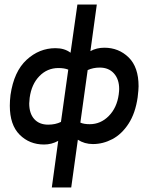

<svg xmlns="http://www.w3.org/2000/svg" viewBox="-20 -616 649 841"><path d="M587 -238Q587 -224 583 -190Q573 -120 543 -74Q513 -28 472 -6.5Q431 15 387 15Q350 15 321 -4L292 205H207L235 1Q206 17 173 17Q109 17 66 -26Q23 -69 23 -153Q23 -175 26 -200Q41 -303 96.5 -354Q152 -405 223 -405Q263 -405 289 -385L319 -596H404L376 -392Q403 -407 437 -407Q500 -407 543.5 -364.5Q587 -322 587 -238ZM502 -226Q502 -269 479 -294.5Q456 -320 417 -320Q388 -320 364 -309L332 -79Q347 -72 373 -72Q421 -72 456.5 -108Q492 -144 500 -202Q502 -218 502 -226ZM247 -82 279 -311Q262 -318 236 -318Q187 -318 152.5 -282.5Q118 -247 110 -188Q108 -170 108 -163Q108 -119 130 -94.5Q152 -70 191 -70Q223 -70 247 -82Z"/></svg>

Font: Neutral Grotesk
Style: Italic
Weight: 400
Italic angle: -8°
Designer: Nawras Khrais
Foundry: Nawras Khrais
Version: Version 1.000